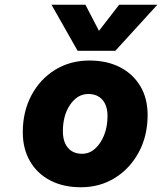

<svg xmlns="http://www.w3.org/2000/svg" viewBox="-20 -773 683 809"><path d="M466 -559H307L197 -753H340L397 -643L482 -753H643ZM76 -216Q76 -303 112.5 -371.5Q149 -440 212.5 -479Q276 -518 357 -518Q430 -518 485 -490Q540 -462 571 -410.5Q602 -359 602 -288Q602 -201 565 -132Q528 -63 464.5 -23.5Q401 16 321 16Q247 16 192 -12.5Q137 -41 106.5 -93.5Q76 -146 76 -216ZM433 -284Q433 -328 411.5 -352.5Q390 -377 352 -377Q307 -377 276 -332.5Q245 -288 245 -220Q245 -175 266.5 -150Q288 -125 326 -125Q356 -125 380 -146Q404 -167 418.5 -203Q433 -239 433 -284Z"/></svg>

Font: Overused Grotesk ExtraBold
Style: Italic
Weight: 800
Italic angle: -10°
Version: Version 0.003